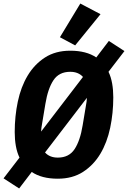

<svg xmlns="http://www.w3.org/2000/svg" viewBox="-47 -996 722 1083"><path d="M279 12Q188 12 132 -26L61 67L-27 10L63 -107Q49 -136 42.5 -172.5Q36 -209 36 -251Q36 -340 53.5 -423Q71 -506 109 -569.5Q147 -633 206.5 -671.5Q266 -710 349 -710Q440 -710 496 -672L567 -765L655 -708L565 -591Q579 -562 585.5 -525.5Q592 -489 592 -447Q592 -358 574.5 -275Q557 -192 519 -128.5Q481 -65 421.5 -26.5Q362 12 279 12ZM191 -302Q188 -285 186.5 -274.5Q185 -264 185 -255V-254L421 -562Q395 -591 349 -591Q286 -591 254.5 -543.5Q223 -496 209 -410ZM279 -107Q342 -107 373.5 -154.5Q405 -202 419 -288L437 -396Q440 -413 441.5 -423.5Q443 -434 443 -443V-444L207 -136Q233 -107 279 -107ZM377 -740 291 -786 406 -976 520 -916Z"/></svg>

Font: IBM Plex Mono
Style: Bold Italic
Weight: 700
Italic angle: -9°
Monospace: yes
Designer: Mike Abbink, Paul van der Laan, Pieter van Rosmalen
Foundry: Bold Monday
Version: Version 2.3